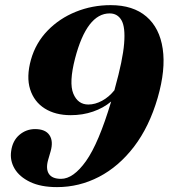

<svg xmlns="http://www.w3.org/2000/svg" viewBox="-20 -734 673 766"><path d="M207.5 12.5Q143 12.5 100.2 -8Q57.5 -28.5 38.2 -61.2Q19 -94 24.5 -131Q30 -172.5 57.2 -195.8Q84.5 -219 120 -219Q161 -219 177.2 -195Q193.5 -171 182 -130.5L172 -96Q162 -60.5 175 -40.5Q188 -20.5 223.5 -20.5Q272.5 -20.5 323 -91.2Q373.5 -162 423.5 -329Q392.5 -303 351.2 -288.8Q310 -274.5 262 -274.5Q201 -274.5 158.5 -301.2Q116 -328 100.2 -377.8Q84.5 -427.5 103.5 -496Q122.5 -563 169.8 -611.8Q217 -660.5 282.5 -687Q348 -713.5 421.5 -713.5Q511 -713.5 564 -668Q617 -622.5 629.2 -539.2Q641.5 -456 609 -343.5Q575.5 -228.5 514.8 -149Q454 -69.5 375 -28.5Q296 12.5 207.5 12.5ZM279.5 -501Q254.5 -404 272.5 -360.5Q290.5 -317 332.5 -317Q359.5 -317 387.2 -332Q415 -347 436.5 -374Q437.5 -378 438.5 -382Q470 -495 475.2 -560.2Q480.5 -625.5 464.8 -653Q449 -680.5 417.5 -680.5Q326.5 -680.5 279.5 -501Z"/></svg>

Font: Fraunces 72pt S000
Style: Bold Italic
Weight: 700
Italic angle: -16°
Version: Version 1.000; ttfautohint (v1.8.3)